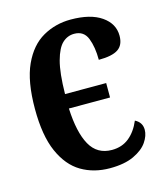

<svg xmlns="http://www.w3.org/2000/svg" viewBox="-89 -615 597 694"><g transform="rotate(-15 209.0 -268.0)"><path d="M238 10Q178 10 131.5 -17.5Q85 -45 58 -106Q31 -167 31 -267Q31 -370 59 -431Q87 -492 134.5 -519Q182 -546 239 -546Q313 -546 354 -517.5Q395 -489 395 -444Q395 -409 372.5 -394Q350 -379 300 -379Q300 -427 287 -460Q274 -493 238 -493Q213 -493 194 -475.5Q175 -458 163 -414Q151 -370 150 -291H304V-237H150Q154 -147 180.5 -99.5Q207 -52 262 -52Q300 -52 326.5 -73.5Q353 -95 369 -133Q395 -120 395 -92Q395 -70 379 -46.5Q363 -23 328 -6.5Q293 10 238 10Z"/></g></svg>

Font: Noto Serif ExtraCondensed SemiBold
Style: Regular
Weight: 600
Width: 2
Designer: Monotype Design Team
Foundry: Monotype Imaging Inc.
Version: Version 2.015; ttfautohint (v1.8.4.7-5d5b)